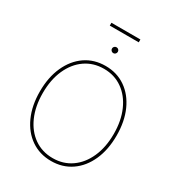

<svg xmlns="http://www.w3.org/2000/svg" viewBox="-233 -1154 1203 1306"><g transform="rotate(30 368.5 -501.0)"><path d="M368.7 9.3Q278.8 9.3 210.7 -37.6Q142.6 -84.5 104.7 -168.7Q66.9 -252.9 66.9 -363.3Q66.9 -474.6 105 -558.8Q143.1 -643.1 210.9 -689.9Q278.8 -736.8 368.7 -736.8Q458 -736.8 525.9 -689.9Q593.8 -643.1 631.6 -558.8Q669.4 -474.6 669.4 -363.3Q669.4 -252.4 631.6 -168.2Q593.8 -84 525.9 -37.4Q458 9.3 368.7 9.3ZM368.7 -13.2Q451.2 -13.2 513.9 -57.1Q576.7 -101.1 611.8 -180.2Q647 -259.3 647 -363.3Q647 -467.8 611.8 -546.9Q576.7 -626 513.9 -670.2Q451.2 -714.4 368.7 -714.4Q286.1 -714.4 223.1 -670.7Q160.2 -627 124.8 -547.9Q89.4 -468.8 89.4 -363.3Q89.4 -259.8 124.3 -180.7Q159.2 -101.6 222.2 -57.4Q285.2 -13.2 368.7 -13.2ZM369.1 -837.9Q359.4 -837.9 352.5 -844.7Q345.7 -851.6 345.7 -861.3Q345.7 -870.6 352.5 -877.2Q359.4 -883.8 369.1 -883.8Q378.4 -883.8 385 -877.2Q391.6 -870.6 391.6 -861.3Q391.6 -851.6 385 -844.7Q378.4 -837.9 369.1 -837.9ZM482.4 -1010.7V-988.3H254.9V-1010.7Z"/></g></svg>

Font: Inter 17pt Thin
Style: Regular
Weight: 250
Version: Version 4.001;git-66647c0bb